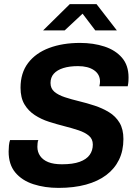

<svg xmlns="http://www.w3.org/2000/svg" viewBox="-20 -905 677 935"><path d="M265 10Q198 10 142.5 -8Q87 -26 54.5 -65Q22 -104 22 -167Q22 -181 23.5 -196.5Q25 -212 29 -223H167Q164 -219 163 -207.5Q162 -196 162 -190Q162 -165 175.5 -145.5Q189 -126 215 -115.5Q241 -105 282 -105Q335 -105 368 -117Q401 -129 416.5 -150.5Q432 -172 432 -201Q432 -228 413 -244Q394 -260 362.5 -270.5Q331 -281 293.5 -290.5Q256 -300 218.5 -312Q181 -324 149.5 -344.5Q118 -365 99 -397Q80 -429 80 -478Q80 -550 117 -598.5Q154 -647 219.5 -671.5Q285 -696 370 -696Q435 -696 488.5 -678.5Q542 -661 574 -624Q606 -587 606 -528Q606 -520 605.5 -510Q605 -500 602 -485H464Q466 -494 466.5 -499Q467 -504 467 -508Q467 -543 438 -563Q409 -583 360 -583Q318 -583 288 -573.5Q258 -564 242 -546Q226 -528 226 -501Q226 -474 245 -458Q264 -442 296 -431.5Q328 -421 365.5 -412Q403 -403 441 -390.5Q479 -378 511 -358.5Q543 -339 562 -307.5Q581 -276 581 -228Q581 -171 559.5 -127Q538 -83 497.5 -52.5Q457 -22 398.5 -6Q340 10 265 10ZM190 -757 320 -885H450L549 -757H444L368 -857H402L295 -757Z"/></svg>

Font: Chivo Medium SemiBold
Style: Italic
Weight: 600
Italic angle: -8.05°
Version: Version 2.002